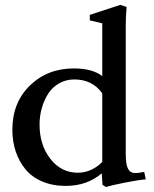

<svg xmlns="http://www.w3.org/2000/svg" viewBox="-20 -746 626 782"><path d="M411.6 15.6 397.5 6.8 394.5 -40Q334.5 11.2 247.6 11.2Q193.8 11.2 151.4 -7.1Q108.9 -25.4 83 -57.4Q57.1 -89.4 43.7 -129.9Q30.3 -170.4 30.3 -217.3Q30.3 -328.1 101.8 -397.7Q173.3 -467.3 280.8 -467.3Q356.4 -467.3 396.5 -436V-650.9L345.7 -663.1V-685.5L469.7 -726.1L495.6 -717.8Q492.2 -678.7 492.2 -640.6V-118.7Q492.2 -75.2 501.7 -58.1Q511.2 -41 531.2 -41Q543 -41 567.4 -45.9L573.7 -15.6Q541.5 -12.7 486.3 -1.7Q431.2 9.3 411.6 15.6ZM296.9 -42.5Q326.2 -42.5 352.5 -54.9Q378.9 -67.4 396.5 -86.9V-365.7Q356.4 -422.4 282.7 -422.4Q248.5 -422.4 220.7 -406.5Q192.9 -390.6 176 -364Q159.2 -337.4 150.1 -305.2Q141.1 -272.9 141.1 -238.8Q141.1 -155.3 185.3 -98.9Q229.5 -42.5 296.9 -42.5Z"/></svg>

Font: Elstob 6pt Medium
Style: Regular
Weight: 500
Designer: Peter S. Baker
Version: Version 1.015